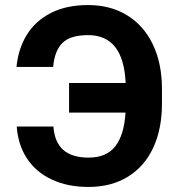

<svg xmlns="http://www.w3.org/2000/svg" viewBox="-20 -737 713 767"><path d="M334 -107.4Q405.8 -107.4 440.9 -153.1Q476.1 -198.7 481.4 -287.1H255.9V-405.3H481.9Q473.6 -596.7 332 -596.7Q260.7 -596.7 229.2 -565.2Q197.8 -533.7 192.4 -469.7H45.9Q52.7 -541.5 86.7 -597.2Q120.6 -652.8 182.6 -684.8Q244.6 -716.8 332 -716.8Q421.4 -716.8 488 -675.8Q554.7 -634.8 590.8 -559.1Q627 -483.4 627 -381.8V-323.2Q627 -221.2 591.8 -146.2Q556.6 -71.3 490.5 -30.8Q424.3 9.8 334 9.8Q248.5 9.8 185.3 -20.5Q122.1 -50.8 86.9 -105.2Q51.8 -159.7 46.9 -231.4H193.4Q197.8 -169.4 232.4 -138.4Q267.1 -107.4 334 -107.4Z"/></svg>

Font: Pretendard
Style: Bold
Weight: 700
Designer: Base glyphs from Inter by Rasmus Andersson; Hangeul glyphs from Noto Sans CJK(Source Han Sans) by Jang Soo-young and Kan
Foundry: Kil Hyung-jin
Version: Version 1.309